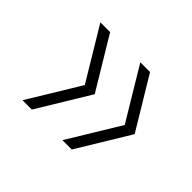

<svg xmlns="http://www.w3.org/2000/svg" viewBox="-96 -608 697 697"><g transform="rotate(45 252.5 -260.0)"><path d="M328 -60.1H280L401 -259L280 -460H330L450 -261ZM123 -60.1H75L196 -259L75 -460H125L245 -261Z"/></g></svg>

Font: Retni Sans Light
Style: Regular
Weight: 300
Designer: Vitaly Kuzmin
Foundry: ParaType Ltd.
Version: Version 1.00;March 2, 2019;FontCreator 11.5.0.2425 64-bit; t